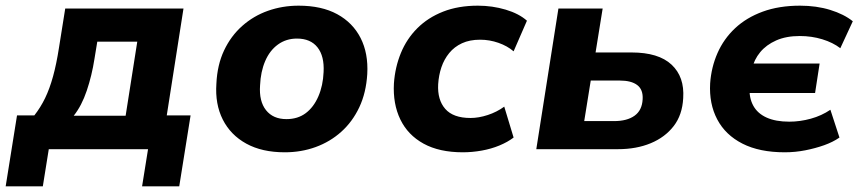

<svg xmlns="http://www.w3.org/2000/svg" viewBox="-48 -526 3030 677"><path d="M-28 131 12 -119H73Q95 -147 111 -180Q127 -213 139 -256.5Q151 -300 160 -358L182 -496H599L540 -119H624L584 131H453L474 0H124L103 131ZM212 -118H395L436 -379H295L285 -318Q276 -260 258 -206.5Q240 -153 212 -118Z M956 11Q876 11 820.5 -19.5Q765 -50 737.5 -104.5Q710 -159 715 -231Q718 -297 742 -348Q766 -399 806 -434.5Q846 -470 897 -488Q948 -506 1005 -506Q1086 -506 1141 -476Q1196 -446 1223.5 -392Q1251 -338 1247 -265Q1243 -199 1219 -148Q1195 -97 1155.5 -61.5Q1116 -26 1065 -7.5Q1014 11 956 11ZM962 -106Q1002 -106 1030 -127Q1058 -148 1074.5 -186Q1091 -224 1093 -272Q1096 -328 1071.5 -359Q1047 -390 999 -390Q961 -390 932 -369Q903 -348 887 -310.5Q871 -273 869 -225Q865 -169 890 -137.5Q915 -106 962 -106Z M1584 11Q1501 11 1445.5 -19.5Q1390 -50 1363.5 -105Q1337 -160 1341 -232Q1345 -289 1365.5 -339Q1386 -389 1423.5 -426.5Q1461 -464 1514.5 -485Q1568 -506 1637 -506Q1688 -506 1735 -492Q1782 -478 1810 -453L1763 -345Q1741 -364 1709.5 -375Q1678 -386 1645 -386Q1608 -386 1581 -373.5Q1554 -361 1536 -339Q1518 -317 1508.5 -289Q1499 -261 1497 -229Q1494 -174 1522 -142Q1550 -110 1611 -110Q1640 -110 1672 -120.5Q1704 -131 1730 -150L1763 -41Q1742 -25 1713 -13Q1684 -1 1650.5 5Q1617 11 1584 11Z M1843 0 1921 -496H2077L2052 -341H2179Q2274 -341 2320 -298Q2366 -255 2361 -180Q2358 -121 2327.5 -81.5Q2297 -42 2246.5 -21Q2196 0 2131 0ZM2012 -99H2117Q2163 -99 2189.5 -118Q2216 -137 2218 -176Q2220 -210 2199 -226Q2178 -242 2137 -242H2035Z M2719 11Q2630 11 2570 -19.5Q2510 -50 2481 -105Q2452 -160 2456 -232Q2460 -289 2482 -339Q2504 -389 2544 -426.5Q2584 -464 2641.5 -485Q2699 -506 2773 -506Q2831 -506 2879.5 -491Q2928 -476 2959 -451L2915 -356Q2889 -376 2851.5 -387.5Q2814 -399 2772 -399Q2724 -399 2689 -383.5Q2654 -368 2632.5 -342Q2611 -316 2603 -282L2597 -302H2842L2826 -198H2582L2595 -219Q2593 -181 2608 -153.5Q2623 -126 2655 -111.5Q2687 -97 2735 -97Q2773 -97 2811 -107.5Q2849 -118 2880 -139L2912 -41Q2889 -25 2858 -14Q2827 -3 2791.5 4Q2756 11 2719 11Z"/></svg>

Font: Nunito Sans 10pt ExtraBold
Style: Italic
Weight: 800
Italic angle: -9°
Designer: Vernon Adams
Foundry: Vernon Adams
Version: Version 3.101;gftools[0.9.27]